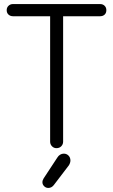

<svg xmlns="http://www.w3.org/2000/svg" viewBox="-20 -720 556 946"><path d="M44 -640Q31 -640 22 -648Q13 -656 13 -670Q13 -683 22 -691.5Q31 -700 44 -700H473Q487 -700 495.5 -691.5Q504 -683 504 -670Q504 -656 495.5 -648Q487 -640 473 -640ZM258 10Q245 10 236 0.5Q227 -9 227 -22V-667H291V-22Q291 -9 282 0.5Q273 10 258 10ZM218 206Q206 206 197.5 197.5Q189 189 189 178Q189 173 190.5 168.5Q192 164 195 159L262 57Q268 47 276.5 42Q285 37 294 37Q308 37 317.5 46.5Q327 56 327 71Q327 76 325 82.5Q323 89 319 95L245 192Q234 206 218 206Z"/></svg>

Font: National Park Light
Style: Regular
Weight: 300
Designer: Andrea Herstowski, Ben Hoepner
Version: Version 1.009